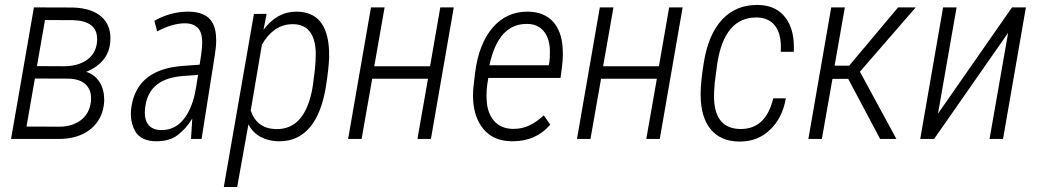

<svg xmlns="http://www.w3.org/2000/svg" viewBox="-20 -558 4177 771"><path d="M128.4 -292.5 236.3 -292Q292.5 -292 328.6 -317.1Q364.7 -342.3 369.6 -389.2Q370.1 -395.5 370.1 -401.4Q370.1 -474.1 273.4 -477.1L160.6 -477.5ZM120.1 -242.7 86.4 -49.8 217.8 -49.3Q270.5 -49.3 305.2 -75.9Q339.8 -102.5 345.2 -151.4Q345.7 -157.7 345.7 -163.6Q345.7 -195.3 327.1 -215.8Q304.7 -240.2 257.8 -242.2ZM24.4 0 116.2 -528.3 272.9 -527.8Q349.6 -525.4 388.7 -489.7Q423.3 -458 423.3 -405.3Q423.3 -398.4 422.9 -391.6Q417.5 -307.6 326.2 -269.5Q361.3 -258.8 380.9 -226.6Q398.4 -197.3 398.4 -158.2Q398.4 -154.3 398.4 -150.4Q394 -81.1 345 -40.5Q295.9 0 215.8 0Z M767.1 -206.1 775.4 -257.3 716.3 -252.9Q648.4 -248 610.6 -218.5Q572.8 -189 564 -133.8Q561.5 -118.7 561.5 -106Q561.5 -77.1 573.2 -60.5Q590.3 -35.6 628.4 -35.6Q684.1 -35.6 719.2 -81.5Q754.9 -127.9 767.1 -206.1ZM666 -502Q700.7 -511.2 735.4 -511.2Q805.7 -511.2 831.5 -469.7Q848.1 -442.9 848.1 -396Q848.1 -370.1 842.8 -337.9L789.6 -1V0H788.1H748H747.1V-1L752 -80.6H751Q727.5 -42 694.8 -16.6Q678.2 -3.4 656.2 2.9Q634.3 9.3 607.9 9.3Q545.9 9.3 522.5 -31.7Q505.9 -61 505.4 -99.6Q505.4 -115.2 508.3 -132.3Q520.5 -207 573.2 -247.6Q625.5 -287.1 715.8 -293.5L781.7 -298.3L787.1 -334Q791.5 -363.3 792 -385.3Q792 -418 782.2 -435.5Q765.6 -464.4 722.2 -464.4Q672.9 -464.4 612.3 -432.6L611.3 -431.6L610.8 -433.1L600.1 -473.6V-474.6L601.1 -475.1Q630.9 -492.2 666 -502Z M1235.8 -210.9 1244.1 -275.4Q1248 -313 1248 -338.4Q1248 -347.7 1247.6 -355.5Q1240.7 -459.5 1157.7 -460.9Q1156.2 -460.9 1154.8 -460.9Q1117.7 -460.9 1086.4 -440.4Q1054.2 -418.5 1031.7 -378.4L986.8 -113.8Q999.5 -77.6 1024.2 -59.3Q1048.8 -41 1086.4 -39.6Q1089.4 -39.6 1091.8 -39.6Q1147.9 -39.6 1183.6 -80.1Q1221.2 -123 1235.8 -210.9ZM1223.6 -45.9Q1176.3 9.3 1102.5 9.3Q1099.6 9.3 1096.2 9.3Q1057.1 8.3 1025.4 -8.8Q995.6 -25.4 977.5 -58.1L932.6 191.9V192.9H931.6H880.4H878.9V191.4L999.5 -501L1000 -502H1001L1048.8 -502.4H1050.8L1050.3 -500.5L1038.1 -438.5Q1092.8 -511.2 1169.4 -511.2Q1171.4 -511.2 1173.3 -511.2Q1293.5 -509.3 1301.3 -357.4L1301.8 -325.7Q1299.3 -278.8 1290 -218.3Q1272.5 -103 1223.6 -45.9Z M1710.4 0H1656.2L1698.7 -241.7H1474.6L1432.1 0H1377.9L1469.7 -528.3H1524.4L1482.9 -292H1707L1748 -528.3H1802.2Z M2162.6 -433.6Q2140.1 -460.4 2100.1 -461.9Q2097.2 -461.9 2094.2 -461.9Q2040 -461.9 2002.4 -422.9Q1963.9 -381.8 1945.3 -295.9H2183.6L2186 -308.6Q2188.5 -326.2 2188 -344.7Q2188 -352.5 2188 -360.8Q2185.5 -406.7 2162.6 -433.6ZM2189 -56.6Q2131.8 9.3 2038.6 9.3Q2036.1 9.3 2033.2 9.3Q1950.7 7.8 1910.6 -54.2Q1879.4 -102.1 1879.4 -174.3Q1879.4 -195.3 1882.3 -218.3L1887.7 -264.6Q1902.3 -382.3 1959 -447.8Q2014.2 -511.2 2097.7 -511.2Q2100.6 -511.2 2103.5 -511.2Q2165.5 -509.3 2200.7 -471.2Q2234.9 -433.1 2239.3 -366.7Q2240.2 -353.5 2240.2 -340.8Q2240.2 -314.9 2236.8 -290L2231 -246.1V-245.1H2229.5H1940.9L1936.5 -217.3Q1933.6 -196.8 1933.6 -176.3Q1933.6 -167 1934.1 -157.2Q1936.5 -104.5 1963.4 -73.2Q1990.2 -42 2037.6 -40.5Q2040 -40.5 2042 -40.5Q2077.1 -40.5 2105.5 -54.2Q2135.7 -68.8 2162.6 -93.8L2163.6 -94.7L2164.6 -93.3L2189 -58.6L2189.5 -57.6Z M2629.4 0H2575.2L2617.7 -241.7H2393.6L2351.1 0H2296.9L2388.7 -528.3H2443.4L2401.9 -292H2626L2667 -528.3H2721.2Z M2949.2 -40Q2952.1 -40 2954.6 -40Q3055.7 -40 3085 -163.1H3135.7Q3122.1 -84 3071.3 -36.1Q3022.5 10.3 2952.1 10.3Q2949.2 10.3 2946.3 10.3Q2873.5 9.3 2833.7 -39.1Q2793.9 -87.4 2793.5 -176.3Q2793.5 -179.2 2793.5 -182.6Q2793.5 -226.6 2805.7 -303.7Q2824.2 -421.4 2881.3 -481Q2936 -538.1 3019.5 -538.1Q3022.9 -538.1 3026.4 -538.1Q3097.7 -536.1 3134.8 -486.3Q3168 -441.9 3168 -367.7Q3168 -358.9 3167.5 -350.1H3115.2Q3115.7 -359.4 3115.7 -368.2Q3115.7 -420.9 3095.2 -450.7Q3071.3 -485.4 3022.5 -487.8Q3019.5 -487.8 3016.6 -487.8Q2889.6 -487.8 2860.4 -304.2L2850.1 -226.1L2847.7 -190.9L2847.2 -175.3Q2847.2 -173.3 2847.2 -171.9Q2847.2 -43.9 2949.2 -40Z M3386.2 -241.2H3322.8L3280.3 0H3226.1L3317.9 -528.3H3372.6L3331.5 -294.4H3390.1L3586.4 -528.3H3657.2L3433.1 -270L3579.6 0H3514.2Z M4043.9 -528.3H4099.6L4007.8 0H3953.6L4028.3 -426.3L3731 0H3675.3L3767.1 -528.3H3821.3L3746.6 -101.6Z"/></svg>

Font: MAUL Condensed Light Italic
Style: Light Italic
Weight: 300
Italic angle: -12°
Designer: MAUL
Version: Version 1.0; 2020; ttfautohint (v1.8.3)